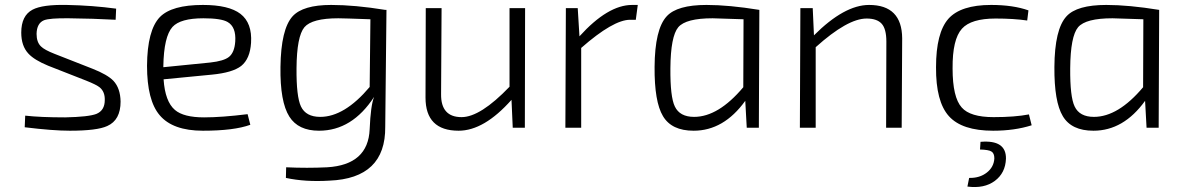

<svg xmlns="http://www.w3.org/2000/svg" viewBox="-20 -517 4779 777"><path d="M175 -251Q119 -274 95 -300Q66 -331 66 -385Q66 -454 112 -478Q152 -499 250 -497Q354 -495 450 -482L448 -437Q357 -442 259 -443Q181 -444 158 -435Q129 -423 128 -380Q128 -346 146 -329Q160 -315 201 -299L354 -239Q415 -215 439 -190Q467 -160 468 -106Q468 -31 414 -7Q373 12 263 12Q194 12 80 -2L82 -49Q144 -42 244 -42Q339 -44 370 -56Q404 -70 404 -112Q405 -145 384 -163Q371 -174 328 -191Z M993 -12Q927 12 801 12Q679 12 626 -51Q575 -111 575 -251Q576 -395 627 -448Q675 -497 801 -497Q906 -497 953 -461Q1001 -424 996 -344Q992 -279 956 -250Q921 -223 838 -215L642 -196Q648 -106 688 -72Q723 -42 806 -42Q877 -42 982 -55ZM831 -264Q886 -270 907 -287Q929 -305 932 -349Q936 -408 901 -428Q875 -443 803 -443Q710 -443 678 -408Q643 -369 641 -249V-245Z M1539 -4Q1541 205 1313 214Q1216 220 1137 203L1138 160Q1223 164 1304 160Q1470 150 1476 6Q1480 -91 1494 -125Q1405 12 1271 12Q1187 12 1151 -45Q1113 -105 1115 -246Q1117 -399 1164 -451Q1206 -497 1320 -497Q1416 -497 1539 -477H1544ZM1479 -439Q1370 -443 1349 -443Q1243 -443 1212 -407Q1181 -370 1180 -241Q1179 -126 1198 -86Q1218 -44 1276 -44Q1374 -44 1476 -165Z M2104 0H2055L2050 -113Q1939 12 1836 12Q1702 12 1702 -122L1703 -484H1767L1765 -136Q1764 -43 1848 -43Q1924 -43 2042 -166V-484H2105Z M2553 -437H2530Q2462 -437 2332 -323V0H2268L2270 -484H2318L2325 -370Q2440 -497 2538 -497H2561Z M3002 0 2996 -109Q2909 12 2787 12Q2698 12 2663 -47Q2628 -105 2629 -246Q2630 -399 2678 -451Q2720 -497 2839 -497Q2930 -497 3053 -477L3051 0ZM2989 -439Q2882 -443 2864 -443Q2756 -443 2725 -407Q2694 -370 2693 -241Q2692 -125 2711 -86Q2731 -44 2789 -44Q2887 -44 2988 -164Z M3274 -374Q3397 -497 3497 -497Q3630 -497 3631 -362L3629 0H3566L3567 -349Q3567 -400 3548 -421Q3529 -442 3487 -442Q3410 -442 3281 -326V0H3217L3219 -484H3269Z M4155 -10Q4086 12 3999 12Q3873 12 3820 -47Q3767 -106 3768 -245Q3768 -384 3818 -441Q3868 -497 3991 -497Q4080 -497 4142 -475L4137 -434Q4082 -442 4009 -442Q3910 -442 3873 -401Q3834 -358 3835 -240Q3835 -123 3872 -82Q3906 -43 4001 -43Q4087 -43 4144 -54ZM3948 57Q4052 48 4051 125Q4049 183 4006 215Q3963 247 3895 238L3902 203Q3945 204 3974 181Q4002 159 4004 124Q4004 103 3992 96Q3981 89 3946 88Z M4620 0 4614 -109Q4527 12 4405 12Q4316 12 4281 -47Q4246 -105 4247 -246Q4248 -399 4296 -451Q4338 -497 4457 -497Q4548 -497 4671 -477L4669 0ZM4607 -439Q4500 -443 4482 -443Q4374 -443 4343 -407Q4312 -370 4311 -241Q4310 -125 4329 -86Q4349 -44 4407 -44Q4505 -44 4606 -164Z"/></svg>

Font: Taylor Sans Light
Style: Regular
Weight: 300
Italic angle: -8°
Designer: Natanael Gama
Version: Version 1.001 September 8, 2015